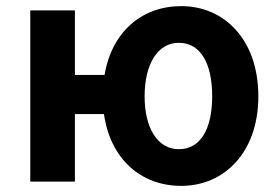

<svg xmlns="http://www.w3.org/2000/svg" viewBox="-20 -594 908 628"><path d="M565 -106C496 -106 453 -174 453 -279C453 -385 496 -454 565 -454C637 -454 674 -385 674 -279C674 -174 637 -106 565 -106ZM225 -349V-560H79V0H225V-221H320C341 -74 441 14 573 14C712 14 825 -94 825 -279C825 -466 712 -574 573 -574C445 -574 346 -491 322 -349Z"/></svg>

Font: Noto Sans CJK JP Bold
Style: Regular
Weight: 700
Designer: Ryoko NISHIZUKA (kana & ideographs); Paul D. Hunt (Latin, Greek & Cyrillic); Wenlong ZHANG (bopomofo); Sandoll Communica
Foundry: Adobe Systems Incorporated
Version: Version 1.004;PS 1.004;hotconv 1.0.82;makeotf.lib2.5.63406